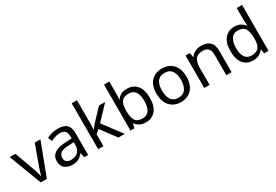

<svg xmlns="http://www.w3.org/2000/svg" viewBox="52 -1750 3953 2750"><g transform="rotate(-30 2028.5 -375.0)"><path d="M203.1 0 0 -536.1H94.2L208 -220.2Q215.8 -198.2 224.9 -171.1Q233.9 -144 241 -119.1Q248 -94.2 251 -78.1H254.9Q257.8 -94.2 265.9 -119.6Q273.9 -145 283 -171.6Q292 -198.2 299.8 -220.2L414.1 -536.1H507.8L304.2 0Z M795.9 -544.9Q894 -544.9 940.9 -502Q987.8 -459 987.8 -365.2V0H923.8L906.7 -76.2H902.8Q867.7 -32.2 828.9 -11.2Q790 9.8 722.7 9.8Q649.9 9.8 601.8 -28.6Q553.7 -66.9 553.7 -148.9Q553.7 -229 616.7 -272.5Q679.7 -315.9 811 -319.8L901.9 -323.2V-355Q901.9 -421.9 872.8 -448Q843.8 -474.1 791 -474.1Q749 -474.1 710.9 -461.7Q672.9 -449.2 639.6 -433.1L612.8 -499Q647.9 -518.1 695.8 -531.5Q743.7 -544.9 795.9 -544.9ZM900.9 -262.2 821.8 -258.8Q721.7 -254.9 683.3 -227.1Q645 -199.2 645 -147.9Q645 -103 672.4 -82Q699.7 -61 742.7 -61Q809.6 -61 855.2 -98.6Q900.9 -136.2 900.9 -213.9Z M1240.7 -759.8V-362.8Q1240.7 -347.2 1239.3 -321Q1237.8 -294.9 1236.8 -275.9H1240.7Q1247.1 -284.2 1259 -299.1Q1271 -314 1283.4 -329.6Q1295.9 -345.2 1304.7 -355L1476.1 -536.1H1578.6L1361.8 -307.1L1593.8 0H1487.8L1301.8 -250L1240.7 -196.8V0H1153.8V-759.8Z M1775.9 -759.8V-575.2Q1775.9 -541 1774.4 -511.5Q1772.9 -481.9 1771 -464.8H1775.9Q1798.8 -499 1838.9 -522Q1878.9 -544.9 1941.9 -544.9Q2042 -544.9 2102.5 -475.3Q2163.1 -405.8 2163.1 -268.1Q2163.1 -129.9 2102.1 -60.1Q2041 9.8 1941.9 9.8Q1878.9 9.8 1838.9 -13.2Q1798.8 -36.1 1775.9 -67.9H1769L1751 0H1688V-759.8ZM1927.2 -472.2Q1840.8 -472.2 1808.3 -423.1Q1775.9 -374 1775.9 -271V-267.1Q1775.9 -168 1808.3 -115.5Q1840.8 -63 1929.2 -63Q2001 -63 2036.6 -116Q2072.3 -168.9 2072.3 -269Q2072.3 -472.2 1927.2 -472.2Z M2769 -269Q2769 -136.2 2701.7 -63.2Q2634.3 9.8 2519 9.8Q2448.2 9.8 2392.8 -22.7Q2337.4 -55.2 2305.4 -117.7Q2273.4 -180.2 2273.4 -269Q2273.4 -401.9 2339.8 -473.9Q2406.2 -545.9 2522.5 -545.9Q2594.2 -545.9 2650.1 -513.4Q2706.1 -481 2737.5 -419.4Q2769 -357.9 2769 -269ZM2364.3 -269Q2364.3 -173.8 2401.9 -118.4Q2439.5 -63 2521.5 -63Q2602.1 -63 2640.1 -118.4Q2678.2 -173.8 2678.2 -269Q2678.2 -363.8 2640.1 -418Q2602.1 -472.2 2520 -472.2Q2438.5 -472.2 2401.4 -418Q2364.3 -363.8 2364.3 -269Z M3166 -545.9Q3262.2 -545.9 3311.3 -499Q3360.4 -452.1 3360.4 -349.1V0H3273.4V-342.8Q3273.4 -472.2 3153.3 -472.2Q3064.5 -472.2 3030.3 -422.1Q2996.1 -372.1 2996.1 -277.8V0H2908.2V-536.1H2979L2992.2 -462.9H2997.1Q3023.4 -504.9 3069.3 -525.4Q3115.2 -545.9 3166 -545.9Z M3716.3 9.8Q3616.2 9.8 3556.4 -59.6Q3496.6 -128.9 3496.6 -267.1Q3496.6 -404.8 3556.9 -475.3Q3617.2 -545.9 3717.3 -545.9Q3779.3 -545.9 3818.8 -522.9Q3858.4 -500 3883.3 -466.8H3889.6Q3887.2 -480 3885.3 -505.4Q3883.3 -530.8 3883.3 -545.9V-759.8H3971.2V0H3900.4L3887.2 -71.8H3883.3Q3859.4 -38.1 3819.3 -14.2Q3779.3 9.8 3716.3 9.8ZM3730.5 -63Q3815.4 -63 3849.9 -109.4Q3884.3 -155.8 3884.3 -250V-266.1Q3884.3 -366.2 3851.3 -419.7Q3818.4 -473.1 3729.5 -473.1Q3658.2 -473.1 3622.8 -416.5Q3587.4 -359.9 3587.4 -265.1Q3587.4 -168.9 3622.8 -116Q3658.2 -63 3730.5 -63Z"/></g></svg>

Font: Defago Noto Sans
Style: Regular
Weight: 400
Designer: John M. Durdin
Foundry: Lao IT Dev Co., Ltd.
Version: Version 1.000 2007 initial release